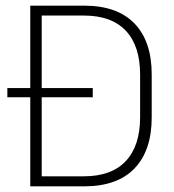

<svg xmlns="http://www.w3.org/2000/svg" viewBox="-20 -659 616 679"><path d="M308 -315H6V-347.5H308ZM277.5 0H112.5V-35.5H276.5Q374.5 -35.5 425 -89.5Q475.5 -143.5 475.5 -244.5V-395Q475.5 -496.5 425 -550.2Q374.5 -604 276.5 -604H111.5V-639H277.5Q394.5 -639 455.5 -576Q516.5 -513 516.5 -395.5V-244Q516.5 -126.5 455.5 -63.2Q394.5 0 277.5 0ZM127.5 0H87V-639H127.5Z"/></svg>

Font: Anek Kannada Medium ExtraLight
Style: Regular
Weight: 250
Version: Version 1.003